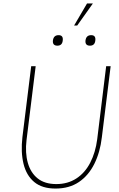

<svg xmlns="http://www.w3.org/2000/svg" viewBox="-20 -1084 691 1114"><path d="M485 -1064H519L428 -936H410ZM287 -849Q291 -880 320 -880Q348 -880 344 -849Q341 -819 313 -819Q284 -819 287 -849ZM476 -849Q480 -880 509 -880Q537 -880 533 -849Q530 -819 502 -819Q473 -819 476 -849ZM110 -288 161 -700H187L134 -272Q125 -197 141.5 -139Q158 -81 199 -48.5Q240 -16 307 -16Q373 -16 423 -48.5Q473 -81 503.5 -140Q534 -199 544 -276L596 -700H622L571 -288Q561 -201 527.5 -133.5Q494 -66 438 -28Q382 10 302 10Q224 10 178.5 -28Q133 -66 116.5 -133.5Q100 -201 110 -288Z"/></svg>

Font: Haskoy Thin
Style: Italic
Weight: 100
Designer: Ertekin Erdin
Foundry: Ertekin Erdin
Version: Version 2.000; ttfautohint (v1.8.4.7-5d5b)